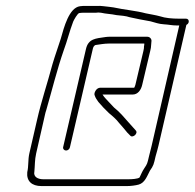

<svg xmlns="http://www.w3.org/2000/svg" viewBox="-20 -642 657 648"><path d="M96 -63C98 -83 97 -102 102 -124L128 -238C131 -249 132 -259 136 -270C154 -332 173 -409 195 -472C207 -504 215 -538 227 -569C229 -574 242 -598 248 -598C253 -599 258 -599 263 -599H303C309 -600 315 -600 321 -599C338 -595 355 -595 373 -591C385 -590 407 -588 417 -584C441 -579 463 -574 488 -570C504 -566 515 -561 533 -560C551 -559 560 -556 578 -556H585L492 -151C490 -142 487 -130 483 -115C477 -89 477 -89 467 -74C459 -62 457 -55 451 -43C445 -38 424 -37 414 -37H126C108 -37 92 -45 96 -63ZM608 -579H584C561 -579 538 -581 520 -587C506 -591 486 -594 472 -597C439 -606 399 -609 363 -617L348 -619C335 -620 321 -623 308 -622H269C263 -622 256 -622 250 -621C213 -616 196 -550 185 -511C176 -482 167 -459 157 -425C140 -361 119 -299 105 -237L79 -124C74 -102 77 -82 72 -61C69 -31 87 -14 120 -14H408C421 -14 437 -16 448 -19C469 -25 476 -47 486 -66C498 -83 499 -87 505 -114C509 -129 513 -141 515 -151L609 -558C613 -560 616 -563 617 -568C618 -574 614 -579 608 -579ZM216 -145 293 -476C294 -482 297 -488 302 -490C316 -492 333 -495 347 -495H467C467 -492 467 -489 466 -486C466 -482 466 -477 464 -470L437 -356C436 -353 435 -349 433 -346H319C312 -346 306 -342 302 -335C298 -328 298 -322 300 -319C302 -312 307 -305 312 -298C323 -285 336 -271 348 -260C358 -252 374 -238 381 -228C391 -217 400 -206 410 -194L419 -185C427 -174 448 -192 438 -202C430 -211 421 -221 413 -230C399 -246 384 -264 365 -279L348 -297C340 -306 332 -313 326 -323H428C445 -323 456 -338 460 -356L487 -470C489 -478 490 -484 490 -489L491 -501C493 -510 486 -518 477 -518H353C348 -518 341 -518 336 -517C303 -512 278 -512 270 -476L193 -145C192 -139 197 -134 203 -134C209 -134 215 -139 216 -145Z"/></svg>

Font: Electronic
Style: ExLtIt
Weight: 200
Version: Version 1.011